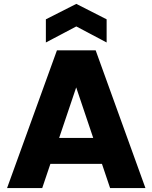

<svg xmlns="http://www.w3.org/2000/svg" viewBox="-20 -959 777 979"><path d="M270.3 -702.3H467.8L721.6 0H541.4L335.2 -612.3H401.9L195.3 0H16ZM125.3 -123.5 168.6 -255.6H553.1L596.3 -123.5ZM523.7 -860.5V-742.4L369.1 -824.2L213.9 -742.4V-860.5L369.1 -939.2Z"/></svg>

Font: Poppins Variable
Style: Regular
Weight: 100
Designer: Jonny Pinhorn
Foundry: Indian Type Foundry
Version: Version 6.000